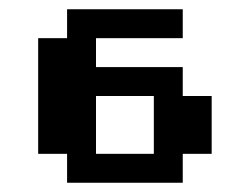

<svg xmlns="http://www.w3.org/2000/svg" viewBox="-20 -395 540 415"><path d="M125 -375H375V-312.5H187.5V-250H375V-187.5H437.5V-62.5H375V0H125V-62.5H62.5V-312.5H125ZM312.5 -187.5H187.5V-62.5H312.5Z"/></svg>

Font: Half Eighties
Style: Regular
Weight: 400
Monospace: yes
Designer: Jayvee Enaguas (HarvettFox96)
Version: 20191127.01dev02